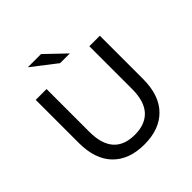

<svg xmlns="http://www.w3.org/2000/svg" viewBox="-213 -981 1153 1153"><g transform="rotate(-45 363.5 -404.5)"><path d="M162.8 -66.2C210.7 -17.2 277.5 7.4 363.4 7.4C449.3 7.4 516.1 -17 564 -65.8C611.8 -114.5 635.7 -185.2 635.7 -277.8V-644H546.5V-281.5C546.5 -211.6 530.8 -159.6 499.6 -125.6C468.3 -91.5 423.2 -74.5 364.3 -74.5C243.5 -74.5 183.1 -143.5 183.1 -281.5V-644H91.1V-277.8C91.1 -185.8 115 -115.3 162.8 -66.2ZM196 -816 350.5 -696.4H433.3L308.2 -816Z"/></g></svg>

Font: Montserrat Ace
Style: Regular
Weight: 500
Designer: Julieta Ulanovsky
Foundry: Julieta Ulanovsky
Version: Version 1